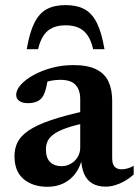

<svg xmlns="http://www.w3.org/2000/svg" viewBox="-20 -704 532 736"><path d="M315.5 -280.5 317 -234.5Q266.5 -224.5 234.8 -213.2Q203 -202 186 -189.5Q169 -177 162.5 -162.8Q156 -148.5 156 -131.5Q156 -98.5 172.2 -82.8Q188.5 -67 216 -67Q236 -67 252.2 -76.8Q268.5 -86.5 278 -102.5Q287.5 -118.5 287.5 -137.5V-324Q287.5 -359 269.8 -378.5Q252 -398 211 -398Q194 -398 176.2 -394.8Q158.5 -391.5 143.5 -385L165.5 -417Q162.5 -394 159 -377.2Q155.5 -360.5 151.2 -349Q147 -337.5 141.5 -330.5Q133.5 -319.5 119.2 -314Q105 -308.5 87.5 -308.5Q65.5 -308.5 53.8 -317.2Q42 -326 42 -340Q42 -359.5 60 -379.5Q78 -399.5 109 -416.5Q140 -433.5 179.2 -444Q218.5 -454.5 261 -454.5Q317 -454.5 349.8 -437.8Q382.5 -421 396.2 -390.5Q410 -360 410 -318V-96.5Q410 -82.5 414.2 -73.2Q418.5 -64 426.5 -59.5Q434.5 -55 446.5 -55Q456.5 -55 468.5 -58.2Q480.5 -61.5 492.5 -68.5V-35Q468 -13 439.5 -0.8Q411 11.5 386 11.5Q354 11.5 333.2 -1.2Q312.5 -14 302.2 -38.2Q292 -62.5 291 -95.5L295.5 -98.5Q287 -62.5 268 -37.8Q249 -13 222 -0.5Q195 12 162.5 12Q105.5 12 70.5 -17.5Q35.5 -47 35.5 -105.5Q35.5 -134.5 47.2 -158.5Q59 -182.5 89.5 -203.5Q120 -224.5 174.8 -243.2Q229.5 -262 315.5 -280.5ZM231.5 -607Q202.5 -607 181.5 -597.5Q160.5 -588 147 -567.8Q133.5 -547.5 126 -515.5H82.5Q93.5 -580 112 -616.8Q130.5 -653.5 159.5 -669Q188.5 -684.5 231.5 -684.5Q274.5 -684.5 303.5 -669Q332.5 -653.5 351 -616.8Q369.5 -580 380.5 -515.5H337Q330 -547.5 316.2 -567.8Q302.5 -588 281.8 -597.5Q261 -607 231.5 -607Z"/></svg>

Font: Newsreader 16pt 16pt SemiBold
Style: Regular
Weight: 600
Version: Version 1.003